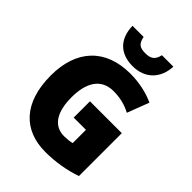

<svg xmlns="http://www.w3.org/2000/svg" viewBox="-267 -1079 1219 1219"><g transform="rotate(45 343.0 -469.0)"><path d="M558 -948H455C445 -896 415 -882 373 -882C323 -882 301 -895 291 -948H191C194 -833 259 -767 373 -767C482 -767 553 -838 558 -948ZM339 -418V-272H449V-153C432 -148 401 -145 380 -145C288 -145 238 -218 238 -354C238 -480 285 -570 400 -570C458 -570 509 -557 556 -532L612 -679C557 -705 481 -724 397 -724C171 -724 47 -585 47 -359C47 -114 171 10 366 10C461 10 551 -7 625 -33V-418Z"/></g></svg>

Font: Noto Sans Telugu SemiCondensed Black
Style: Regular
Weight: 900
Width: 4
Designer: Jelle Bosma - Monotype Design Team
Foundry: Monotype Imaging Inc.
Version: Version 2.005